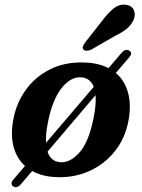

<svg xmlns="http://www.w3.org/2000/svg" viewBox="-20 -739 602 814"><path d="M36.5 51.5Q29.5 47.5 29 39.5Q28.5 31.5 36 23L86 -35.5Q51.5 -66.5 38 -115.2Q24.5 -164 35.5 -227.5Q48 -300 88.5 -356.8Q129 -413.5 192.5 -445.2Q256 -477 338 -474Q397 -472.5 440 -450L495 -514.5Q510.5 -533 527 -525Q544 -515 528.5 -497L471 -429.5Q507.5 -399 522 -349.2Q536.5 -299.5 526 -234.5Q513 -157 469.2 -100.8Q425.5 -44.5 360.8 -14.8Q296 15 220 12Q160 10 116.5 -14L68.5 42Q53 60.5 36.5 51.5ZM183 -219.5Q173 -169.5 175 -133.5L377.5 -371Q363 -407 327 -411Q281 -415.5 241.2 -365.5Q201.5 -315.5 183 -219.5ZM233 -51.5Q275.5 -47 316 -91.5Q356.5 -136 377 -240Q388.5 -296.5 385 -335.5L181.5 -96Q195 -55.5 233 -51.5ZM413.5 -651.5Q438.5 -685 462.8 -704Q487 -723 515.5 -718.5Q540 -714.5 547.8 -695.5Q555.5 -676.5 546.5 -655.5Q537 -633.5 517.8 -617.5Q498.5 -601.5 466 -586L366 -528Q356.5 -524 347 -524Q337.5 -524 333.5 -529.5Q328.5 -536 332.2 -544.2Q336 -552.5 343 -561.5Z"/></svg>

Font: Fraunces 9pt S050 SemiBold
Style: Italic
Weight: 600
Italic angle: -16°
Version: Version 1.000; ttfautohint (v1.8.3)